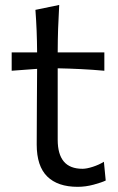

<svg xmlns="http://www.w3.org/2000/svg" viewBox="-20 -729 469 761"><path d="M287.8 11.5Q319.3 11.5 351.1 2.9Q382.9 -5.7 399 -13.5L391.8 -87.9Q372.5 -75.8 347.9 -67.9Q323.4 -60 307 -60Q257.1 -60 232.9 -88.9Q208.7 -117.8 208.7 -175V-458.3Q253.8 -457.4 300.8 -455.1Q347.8 -452.8 393.6 -448.6V-521.3H208.7Q208.9 -573.2 210.3 -615.2Q211.8 -657.2 214.7 -709.4L120.4 -689.9Q123.6 -646.6 125.2 -606.4Q126.8 -566.2 127.1 -521.3H26.3V-448.6L127.1 -456.1Q127 -394.2 126.2 -316.8Q125.5 -239.4 125.5 -156.3Q125.5 -70.6 167.1 -29.6Q208.7 11.5 287.8 11.5Z"/></svg>

Font: Pinar FD VF
Style: Regular
Weight: 300
Designer: Amin Abedi
Version: Version 2.000